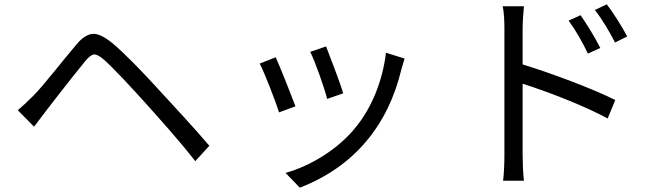

<svg xmlns="http://www.w3.org/2000/svg" viewBox="-20 -790 3040 885"><path d="M137 -206C213 -307 290 -406 371 -506C399 -540 412 -539 415 -539C426 -539 441 -531 460 -514C503 -476 586 -387 655 -310C719 -238 811 -137 880 -47L945 -118C873 -203 770 -313 704 -385C640 -455 557 -542 497 -592C462 -620 434 -634 411 -634C379 -634 349 -606 330 -582C266 -507 181 -396 133 -348C106 -321 89 -305 62 -282Z M1410 -551C1432 -508 1477 -380 1488 -334L1562 -360C1549 -405 1499 -535 1483 -576ZM1759 -547C1744 -418 1693 -293 1621 -205C1541 -104 1412 -25 1296 7L1362 75C1612 -21 1769 -213 1830 -470C1834 -483 1838 -499 1845 -520ZM1177 -497C1196 -462 1250 -325 1266 -272L1342 -300C1323 -351 1270 -484 1251 -526Z M2871 -622C2847 -668 2804 -735 2777 -770L2722 -744C2757 -699 2788 -646 2815 -594ZM2389 -657C2389 -688 2392 -730 2395 -761H2297C2304 -730 2305 -685 2305 -657V-75C2305 -38 2303 11 2299 43H2395C2391 11 2389 -43 2389 -75V-404C2501 -369 2672 -303 2781 -244L2816 -329C2710 -382 2520 -453 2389 -493ZM2747 -569C2723 -617 2682 -683 2656 -720L2601 -695C2634 -650 2665 -595 2690 -543Z"/></svg>

Font: Spoqa Han Sans Neo Regular
Style: Regular
Weight: 400
Designer: [Spoqa Han Sans Neo] Dong-huui Kim  Younghwa Kang  Yujin Lee  [Noto Sans] Ryoko NISHIZUKA  (kana & ideographs); Paul D. 
Foundry: Spoqa (http://www.spoqa-han-sans.com)
Version: Version 1.000